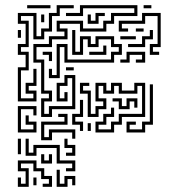

<svg xmlns="http://www.w3.org/2000/svg" viewBox="-20 -716 686 742"><path d="M49 -324V-456H79V-504H49V-546H79V-624H49V-666H121V-576H139V-606H169V-666H199V-696H265V-684H211V-654H181V-594H151V-564H109V-654H61V-636H91V-534H61V-516H91V-444H61V-336H109V-354H79V-396H109V-450H121V-384H91V-366H121V-324ZM85 -684V-696H175V-684ZM139 -264V-336H169V-354H139V-474H109V-546H169V-576H229V-594H199V-636H301V-606H379V-636H409V-666H499V-684H301V-654H235V-666H289V-696H511V-654H421V-624H391V-594H289V-624H211V-606H241V-564H181V-534H121V-486H151V-366H181V-324H151V-276H169V-306H259V-414H241V-384H211V-336H229V-360H241V-324H199V-396H229V-426H271V-294H181V-264ZM535 -684V-696H565V-684ZM319 -624V-660H331V-636H349V-666H385V-654H361V-624ZM559 -504V-546H589V-654H541V-624H451V-606H475V-594H439V-636H529V-666H601V-534H571V-516H595V-504ZM139 -630V-660H151V-630ZM505 -594V-606H535V-594ZM475 -534V-546H529V-576H559V-600H571V-564H541V-534ZM49 -570V-600H61V-570ZM169 -414V-450H181V-426H199V-546H241V-486H409V-516H439V-534H409V-564H361V-534H319V-564H301V-504H259V-600H271V-516H289V-576H331V-546H349V-576H421V-546H451V-504H421V-474H229V-534H211V-414ZM445 -564V-576H505V-564ZM325 -504V-516H379V-540H391V-504ZM445 -474V-486H469V-516H541V-474H505V-486H529V-504H481V-474ZM169 -480V-504H145V-516H181V-480ZM235 -444V-456H265V-444ZM349 -204V-246H379V-276H409V-300H421V-264H391V-234H361V-216H409V-246H439V-276H529V-384H511V-354H439V-384H421V-354H379V-384H361V-336H391V-294H361V-264H319V-354H289V-396H325V-384H301V-366H331V-276H349V-306H379V-324H349V-396H391V-366H409V-396H451V-366H499V-396H541V-264H451V-234H421V-204ZM469 -204V-246H505V-234H481V-216H529V-246H559V-390H571V-234H541V-204ZM439 -294V-324H415V-336H451V-306H469V-336H511V-300H499V-324H481V-294ZM289 -210V-234H259V-276H289V-330H301V-264H271V-246H301V-210ZM49 -204V-306H121V-270H109V-294H61V-216H109V-234H79V-270H91V-246H121V-204ZM139 -174V-246H229V-264H205V-276H241V-234H151V-186H169V-216H271V-180H259V-204H181V-174ZM319 -210V-240H331V-210ZM49 -120V-180H61V-120ZM235 -54V-66H259V-84H199V-144H121V-114H79V-180H91V-126H109V-156H211V-96H271V-54ZM235 -114V-126H259V-144H229V-180H241V-156H271V-114ZM139 -84V-120H151V-96H169V-120H181V-84ZM49 6V-30H61V-6H79V-54H49V-96H121V-66H151V-36H181V6H145V-6H169V-24H139V-54H109V-84H61V-66H91V6ZM199 6V-60H211V-6H229V-36H271V0H259V-24H241V6ZM109 0V-30H121V0Z"/></svg>

Font: Rubik Maze
Style: Regular
Weight: 400
Designer: Hubert and Fischer, NaN
Foundry: Hubert and Fischer, NaN
Version: Version 2.200